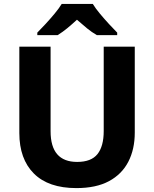

<svg xmlns="http://www.w3.org/2000/svg" viewBox="-20 -953 789 983"><path d="M670 -274Q670 -189 637 -125Q604 -61 538 -25.5Q472 10 371 10Q228 10 153.5 -64.5Q79 -139 79 -272V-714H239V-281Q239 -124 375 -124Q447 -124 479 -164Q511 -204 511 -282V-714H670ZM455 -933Q469 -910 492 -882.5Q515 -855 538.5 -829.5Q562 -804 580 -786V-773H476Q450 -788 425.5 -808Q401 -828 374 -852Q348 -828 325 -809Q302 -790 275 -773H171V-786Q190 -805 213.5 -830.5Q237 -856 259.5 -883Q282 -910 296 -933Z"/></svg>

Font: Noto Sans Oriya
Style: Bold
Weight: 700
Designer: Amélie Bonet and Sol Matas
Foundry: Google LLC
Version: Version 2.006; ttfautohint (v1.8.4.7-5d5b)